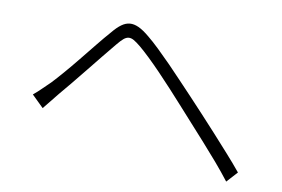

<svg xmlns="http://www.w3.org/2000/svg" viewBox="-64 -723 1128 768"><g transform="rotate(10 500.0 -339.0)"><path d="M73 -270Q91 -285 105 -299Q119 -313 137 -330Q155 -349 180.5 -378.5Q206 -408 233.5 -442Q261 -476 288 -509.5Q315 -543 338 -569Q356 -591 372.5 -603Q389 -615 406 -616.5Q423 -618 442.5 -609Q462 -600 487 -579Q508 -562 534 -537Q560 -512 588 -483.5Q616 -455 643.5 -425.5Q671 -396 696 -370Q721 -343 751.5 -310.5Q782 -278 813.5 -243Q845 -208 876.5 -173Q908 -138 935 -105L895 -61Q868 -96 837.5 -131.5Q807 -167 776.5 -201Q746 -235 717 -267Q688 -299 663 -327Q636 -357 608 -387.5Q580 -418 553 -446Q526 -474 502.5 -496.5Q479 -519 461 -534Q444 -548 432.5 -554.5Q421 -561 411 -560Q401 -559 391 -550.5Q381 -542 367 -525Q347 -501 321.5 -469.5Q296 -438 269.5 -405Q243 -372 218 -341.5Q193 -311 175 -290Q161 -273 146.5 -254.5Q132 -236 121 -223L73 -270Z"/></g></svg>

Font: SpoqaHanSansJP-Light
Style: Regular
Weight: 300
Designer: [Source Han Sans]
Ryoko NISHIZUKA  (kana & ideographs); Paul D. Hunt (Latin, Greek & Cyrillic); Wenlong ZHANG  (bopomofo
Foundry: Spoqa (http://bi.spoqa.com)
Version: Version 1.002.20150607